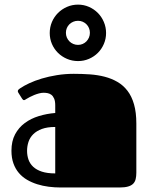

<svg xmlns="http://www.w3.org/2000/svg" viewBox="-20 -832 670 852"><path d="M249 0Q222.7 0 196 -3.4Q169.4 -6.8 145.3 -14.4Q121.1 -22 100.1 -34.2Q79.1 -46.4 63.7 -64.5Q48.3 -82.5 39.6 -106.9Q30.8 -131.3 30.8 -163.1Q30.8 -205.6 46.9 -235.8Q63 -266.1 90.1 -286.1Q117.2 -306.2 152.3 -316.9Q187.5 -327.6 225.1 -330.6V-364.3Q225.1 -383.3 220.2 -394.5Q215.3 -405.8 207.8 -411.4Q200.2 -417 191.2 -418.7Q182.1 -420.4 173.8 -420.4Q164.1 -420.4 153.1 -417.5Q142.1 -414.6 131.8 -410.4Q121.6 -406.2 112.3 -401.4Q103 -396.5 96.7 -392.6Q93.8 -390.6 91.3 -389.2Q88.9 -387.7 86.4 -387.7Q82 -387.7 78.1 -394L61.5 -420.4Q59.1 -423.8 59.1 -427.7Q59.1 -431.6 62.3 -434.6Q65.4 -437.5 68.4 -439.5Q84.5 -450.7 109.4 -462.4Q134.3 -474.1 165.3 -483.4Q196.3 -492.7 232.4 -498.5Q268.6 -504.4 307.1 -504.4Q343.8 -504.4 378.7 -502Q413.6 -499.5 444.6 -491.5Q475.6 -483.4 501.2 -468.5Q526.9 -453.6 545.7 -429.2Q564.5 -404.8 574.7 -369.1Q585 -333.5 585 -283.7V-65.9Q585 -49.8 582 -37.4Q579.1 -24.9 570.8 -16.6Q562.5 -8.3 547.9 -4.2Q533.2 0 509.8 0ZM225.1 -268.6Q189.9 -268.6 166 -259.8Q142.1 -251 127.4 -236.3Q112.8 -221.7 106.4 -202.4Q100.1 -183.1 100.1 -162.6Q100.1 -142.1 106.4 -123.8Q112.8 -105.5 127.4 -91.8Q142.1 -78.1 166 -70.3Q189.9 -62.5 225.1 -62.5ZM200.7 -685.5Q200.7 -711.4 210.4 -734.4Q220.2 -757.3 237.3 -774.4Q254.4 -791.5 277.3 -801.5Q300.3 -811.5 326.2 -811.5Q352.1 -811.5 374.8 -801.5Q397.5 -791.5 414.3 -774.4Q431.2 -757.3 440.9 -734.4Q450.7 -711.4 450.7 -685.5Q450.7 -659.7 440.9 -637Q431.2 -614.3 414.3 -597.4Q397.5 -580.6 374.8 -570.8Q352.1 -561 326.2 -561Q300.3 -561 277.3 -570.8Q254.4 -580.6 237.3 -597.4Q220.2 -614.3 210.4 -637Q200.7 -659.7 200.7 -685.5ZM272.5 -686.5Q272.5 -675.3 276.6 -665.5Q280.8 -655.8 288.1 -648.4Q295.4 -641.1 305.2 -637Q314.9 -632.8 326.2 -632.8Q337.4 -632.8 346.9 -637Q356.4 -641.1 363.5 -648.4Q370.6 -655.8 374.8 -665.5Q378.9 -675.3 378.9 -686.5Q378.9 -697.8 374.8 -707.5Q370.6 -717.3 363.5 -724.4Q356.4 -731.4 346.9 -735.6Q337.4 -739.7 326.2 -739.7Q314.9 -739.7 305.2 -735.6Q295.4 -731.4 288.1 -724.4Q280.8 -717.3 276.6 -707.5Q272.5 -697.8 272.5 -686.5Z"/></svg>

Font: Fascinate
Style: Regular
Weight: 900
Designer: Astigmatic (AOETI)
Foundry: Astigmatic (AOETI)
Version: Version 1.000